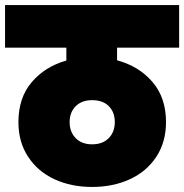

<svg xmlns="http://www.w3.org/2000/svg" viewBox="-31 -760 730 761"><path d="M433 -571V-521Q519 -498 573 -435.5Q627 -373 627 -276Q627 -197 588.5 -138.5Q550 -80 483.5 -49.5Q417 -19 334 -19Q251 -19 185 -49.5Q119 -80 80.5 -138.5Q42 -197 42 -276Q42 -372 94.5 -434Q147 -496 232 -520V-571H-11V-740H679V-571ZM424 -276Q424 -315 400.5 -339Q377 -363 334 -363Q293 -363 269 -339Q245 -315 245 -276Q245 -237 269 -212.5Q293 -188 334 -188Q376 -188 400 -212.5Q424 -237 424 -276Z"/></svg>

Font: Poppins Black A&M
Style: Regular
Weight: 900
Designer: Ninad Kale (Devanagari), Jonny Pinhorn (Latin)
Foundry: Indian Type Foundry
Version: 4.004